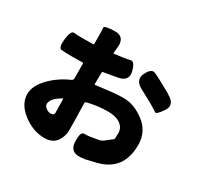

<svg xmlns="http://www.w3.org/2000/svg" viewBox="-178 -1029 1357 1310"><g transform="rotate(30 500.0 -374.0)"><path d="M317 62Q230 62 152 4Q67 -59 67 -141Q67 -206 133 -274Q195 -337 280 -374Q293 -380 293 -395L292 -510Q292 -515 287 -515Q249 -514 206 -514Q146 -514 119.5 -517Q93 -520 101 -592Q110 -664 135.5 -661Q161 -658 202 -658Q244 -658 286 -659Q292 -659 292 -664V-722Q292 -776 289.5 -791.5Q287 -807 369 -810Q450 -812 442 -725L437 -677Q437 -672 442 -673Q533 -684 562.5 -692.5Q592 -701 610 -630Q627 -559 542 -545L442 -528Q433 -527 433 -518L432 -429Q432 -424 437 -425L563 -440Q608 -445 653 -445Q732 -445 812 -386Q897 -323 897 -216Q897 -17 714 29Q672 40 630 49Q626 50 601 52Q516 60 513 -20Q509 -99 538.5 -99Q568 -99 587 -102.5Q606 -106 648 -113Q667 -116 684 -130Q701 -144 735 -170Q739 -173 739 -217Q739 -261 703.5 -286.5Q668 -312 606 -312Q523 -312 445 -292Q435 -290 435 -280L438 -157Q439 -114 439 -71Q439 -15 405 27Q376 62 317 62ZM269 -104Q298 -104 298 -123.5Q298 -143 297 -184L296 -232Q296 -237 292 -235Q216 -192 216 -148Q216 -131 234.5 -117.5Q253 -104 269 -104ZM937 -517Q897 -458 884.5 -468Q872 -478 822 -507Q786 -527 750 -546L731 -556Q657 -594 687 -655Q716 -715 749.5 -700Q783 -685 821 -664Q858 -644 895 -623L902 -618Q977 -575 937 -517Z"/></g></svg>

Font: Resource Han Rounded JP Heavy
Style: Regular
Weight: 900
Designer: Cyano Hao (round all glyphs); Ryoko NISHIZUKA 西塚涼子 (kana, bopomofo & ideographs); Paul D. Hunt (Latin, Greek & Cyrillic)
Foundry: Cyano Hao
Version: 0.990